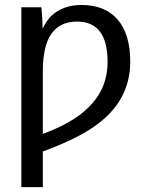

<svg xmlns="http://www.w3.org/2000/svg" viewBox="-20 -558 596 786"><path d="M513.2 -304.7Q513.2 -224.6 476.8 -158.2Q440.4 -91.8 364.7 -39.3Q289.1 13.2 155.3 62V208H67.4V-528.3H149.4Q154.3 -477.1 154.3 -443.4H156.2Q177.7 -490.7 218.5 -514.2Q259.3 -537.6 314 -537.6Q410.2 -537.6 461.7 -477.8Q513.2 -418 513.2 -304.7ZM420.4 -304.7Q420.4 -469.7 295.4 -469.7Q225.6 -469.7 190.4 -419.7Q155.3 -369.6 155.3 -266.1V-9.8Q252.9 -46.4 309.3 -89.8Q365.7 -133.3 393.1 -186.3Q420.4 -239.3 420.4 -304.7Z"/></svg>

Font: Arial
Style: Regular
Weight: 400
Designer: Steve Matteson
Foundry: Ascender Corporation
Version: Version 2.00.3